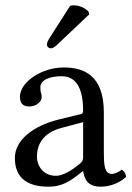

<svg xmlns="http://www.w3.org/2000/svg" viewBox="-20 -693 497 723"><path d="M293 -48C299 -17 310 10 360 10C398 10 434 -7 455 -27C453 -39 449 -48 438 -54C431 -48 414 -38 401 -38C372 -38 371 -77 371 -123V-270C371 -412 293 -439 220 -439C138 -439 55 -385 55 -328C55 -304 67 -292 90 -292C119 -292 137 -313 137 -326C137 -333 136 -340 134 -344C133 -347 132 -353 132 -364C132 -395 174 -406 212 -406C246 -406 293 -389 293 -276C293 -269 290 -265 287 -264L201 -243C105 -219 36 -166 36 -98C36 -16 92 10 162 10C197 10 227 2 271 -32L291 -48ZM293 -233V-101C293 -88 287 -81 279 -75C253 -54 219 -31 191 -31C141 -31 119 -71 119 -102C119 -147 140 -193 214 -212ZM244 -671 168 -552C160 -539 157 -535 157 -524C157 -517 164 -511 171 -511C178 -511 186 -515 201 -530L316 -639L313 -650C290 -672 264 -673 258 -673C253 -673 247 -672 244 -671Z"/></svg>

Font: Libertinus Serif
Style: Regular
Weight: 400
Designer: Philipp H. Poll, Khaled Hosny
Foundry: Caleb Maclennan
Version: Version 7.050;RELEASE